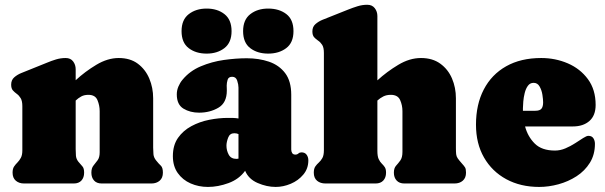

<svg xmlns="http://www.w3.org/2000/svg" viewBox="-20 -754 2487 789"><path d="M250 -515.6Q270 -515.6 280.5 -501.7Q291 -487.8 291 -469.2V-424.3Q329.6 -460 376 -487.8Q422.4 -515.6 467.8 -515.6Q515.1 -515.6 546.4 -492.2Q577.6 -468.8 593.5 -431.2Q609.4 -393.6 609.4 -350.1V-147Q609.4 -133.3 610.6 -120.1Q611.8 -106.9 621.1 -95.2Q632.3 -81.1 640.9 -73.2Q649.4 -65.4 649.4 -44.4Q649.4 -22.9 636.2 -11.5Q623 0 602.1 0H397.9Q377.4 0 366.5 -12.2Q355.5 -24.4 355.5 -44.4Q355.5 -63 364 -73.5Q372.6 -84 381.1 -95.5Q389.6 -106.9 389.6 -127.9V-297.4Q389.6 -320.3 380.6 -342.3Q371.6 -364.3 343.3 -364.3Q326.2 -364.3 314 -357.7Q301.8 -351.1 291 -340.8V-141.1Q291 -127.9 292 -114.5Q293 -101.1 301.8 -89.8Q312 -77.6 318.8 -70.1Q325.7 -62.5 325.7 -44.4Q325.7 -24.4 314.7 -12.2Q303.7 0 283.2 0H79.1Q58.1 0 44.9 -11.5Q31.7 -22.9 31.7 -44.4Q31.7 -60.5 37.8 -69.6Q43.9 -78.6 51.8 -86.4Q59.6 -94.2 65.7 -105.5Q71.8 -116.7 71.8 -136.2V-317.4Q71.8 -339.4 64.9 -350.6Q58.1 -361.8 48.8 -368.4Q39.6 -375 32.7 -382.8Q25.9 -390.6 25.9 -406.2Q25.9 -425.3 38.6 -436.3Q51.3 -447.3 66.9 -453.6L172.4 -496.1Q190.9 -503.9 210.2 -509.8Q229.5 -515.6 250 -515.6Z M690.4 -112.3Q690.4 -157.2 711.4 -187.3Q732.4 -217.3 766.4 -235.6Q800.3 -253.9 839.8 -261.7Q879.4 -269.5 916 -269.5Q926.8 -269.5 938 -269.3Q949.2 -269 960 -267.1V-394Q960 -406.2 954.8 -422.4Q949.7 -438.5 934.1 -438.5Q918.9 -438.5 915.3 -426Q911.6 -413.6 911.6 -402.3Q911.6 -397.5 911.9 -392.3Q912.1 -387.2 912.1 -381.8Q912.1 -331.5 877.4 -311.3Q842.8 -291 798.3 -291Q761.2 -291 733.9 -307.6Q706.5 -324.2 706.5 -366.2Q706.5 -382.8 713.1 -398.4Q719.7 -414.1 730 -426.3Q759.8 -462.4 804.9 -481.4Q850.1 -500.5 900.1 -507.6Q950.2 -514.6 994.1 -514.6Q1043.9 -514.6 1085.4 -500.5Q1127 -486.3 1151.9 -453.4Q1176.8 -420.4 1176.8 -364.7V-139.6Q1176.8 -131.3 1180.7 -125Q1184.6 -118.7 1193.8 -118.7Q1201.2 -118.7 1206.3 -123.3Q1211.4 -127.9 1218.8 -127.9Q1232.9 -127.9 1240 -118.2Q1247.1 -108.4 1247.1 -95.2Q1247.1 -61 1226.3 -36.4Q1205.6 -11.7 1174.8 1.2Q1144 14.2 1112.8 14.2Q1076.2 14.2 1038.8 -2Q1001.5 -18.1 987.3 -52.2Q962.4 -17.6 919.2 -1.7Q876 14.2 834.5 14.2Q796.4 14.2 763.4 -0.2Q730.5 -14.6 710.4 -43Q690.4 -71.3 690.4 -112.3ZM910.6 -155.3Q910.6 -135.7 919.9 -118.4Q929.2 -101.1 951.7 -101.1Q956.1 -101.1 960 -102.1V-203.1Q951.7 -206.5 942.9 -206.5Q924.3 -206.5 917.5 -188.2Q910.6 -169.9 910.6 -155.3ZM829.1 -533.7Q784.7 -533.7 755.4 -556.2Q726.1 -578.6 726.1 -626Q726.1 -672.9 755.6 -695.8Q785.2 -718.8 829.1 -718.8Q873.5 -718.8 902.6 -695.8Q931.6 -672.9 931.6 -626Q931.6 -579.1 902.3 -556.4Q873 -533.7 829.1 -533.7ZM1082 -533.7Q1037.6 -533.7 1008.3 -556.2Q979 -578.6 979 -626Q979 -672.9 1008.5 -695.8Q1038.1 -718.8 1082 -718.8Q1127 -718.8 1156.5 -696.3Q1186 -673.8 1186 -626Q1186 -578.6 1156.2 -556.2Q1126.5 -533.7 1082 -533.7Z M1489.3 -734.4Q1509.3 -734.4 1520 -720.5Q1530.8 -706.5 1530.8 -688V-423.8Q1569.8 -459.5 1616.5 -487.5Q1663.1 -515.6 1710 -515.6Q1757.3 -515.6 1789.3 -492.4Q1821.3 -469.2 1837.4 -431.6Q1853.5 -394 1853.5 -350.1V-147Q1853.5 -129.9 1854.5 -120.6Q1855.5 -111.3 1860.6 -103.8Q1865.7 -96.2 1877.4 -83Q1887.2 -72.3 1891.1 -65.9Q1895 -59.6 1895 -44.4Q1895 -22.9 1881.8 -11.5Q1868.7 0 1847.7 0H1641.6Q1621.1 0 1609.9 -12.2Q1598.6 -24.4 1598.6 -44.4Q1598.6 -63 1607.4 -72.8Q1616.2 -82.5 1625 -94.5Q1633.8 -106.4 1633.8 -129.9V-297.4Q1633.8 -321.3 1624.3 -342.8Q1614.7 -364.3 1585.9 -364.3Q1568.4 -364.3 1555.2 -357.7Q1542 -351.1 1530.8 -340.8V-134.3Q1530.8 -111.8 1536.1 -100.3Q1541.5 -88.9 1548.6 -82Q1555.7 -75.2 1561 -67.4Q1566.4 -59.6 1566.4 -44.4Q1566.4 -24.4 1555.2 -12.2Q1543.9 0 1523.4 0H1317.4Q1296.4 0 1283 -11.2Q1269.5 -22.5 1269.5 -44.4Q1269.5 -61 1275.9 -70.1Q1282.2 -79.1 1290.3 -86.2Q1298.3 -93.3 1304.7 -104.5Q1311 -115.7 1311 -136.7V-536.6Q1311 -558.6 1304 -569.6Q1296.9 -580.6 1287.4 -586.9Q1277.8 -593.3 1270.8 -601.1Q1263.7 -608.9 1263.7 -625Q1263.7 -644 1276.4 -655Q1289.1 -666 1304.7 -672.4L1411.1 -714.8Q1429.7 -722.2 1449.2 -728.3Q1468.8 -734.4 1489.3 -734.4Z M2427.7 -322.8Q2427.7 -279.3 2402.1 -256.8Q2376.5 -234.4 2334.5 -234.4H2137.7Q2148.9 -192.4 2177.7 -163.8Q2206.5 -135.3 2260.7 -135.3Q2282.2 -135.3 2303.5 -144.3Q2324.7 -153.3 2343.5 -165.5Q2362.3 -177.7 2376.5 -186.8Q2390.6 -195.8 2397.9 -195.8Q2412.1 -195.8 2418.5 -185.8Q2424.8 -175.8 2424.8 -163.1Q2424.8 -118.7 2404.1 -85.2Q2383.3 -51.8 2349.4 -29.8Q2315.4 -7.8 2275.1 3.2Q2234.9 14.2 2195.8 14.2Q2119.1 14.2 2060.5 -17.6Q2002 -49.3 1969 -106.7Q1936 -164.1 1936 -241.7Q1936 -324.7 1968 -386.2Q2000 -447.8 2060.1 -481.7Q2120.1 -515.6 2204.1 -515.6Q2262.2 -515.6 2313.2 -493.7Q2364.3 -471.7 2396 -428.7Q2427.7 -385.7 2427.7 -322.8ZM2128.9 -309.6Q2128.9 -304.2 2128.9 -298.8H2179.7Q2198.2 -298.8 2205.1 -307.4Q2211.9 -315.9 2211.9 -333.5Q2211.9 -345.2 2209 -364.3Q2206.1 -383.3 2197.5 -398.4Q2189 -413.6 2172.9 -413.6Q2158.2 -413.6 2149.4 -401.6Q2140.6 -389.6 2136.2 -371.8Q2131.8 -354 2130.4 -336.9Q2128.9 -319.8 2128.9 -309.6Z"/></svg>

Font: Caprasimo
Style: Regular
Weight: 400
Designer: The DocRepair Project, Phaedra Charles, Flavia Zimbardi
Foundry: Google
Version: Version 1.001